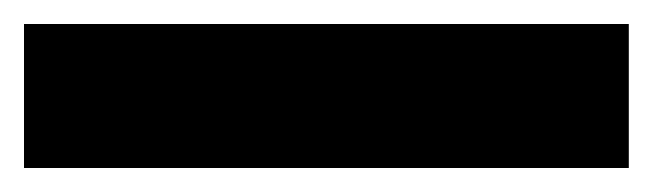

<svg xmlns="http://www.w3.org/2000/svg" viewBox="-22 45 544 160"><path d="M502 185H-2V65H502Z"/></svg>

Font: Noto Sans Symbols Black
Style: Regular
Weight: 900
Version: Version 2.002